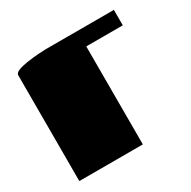

<svg xmlns="http://www.w3.org/2000/svg" viewBox="-119 -617 730 733"><g transform="rotate(-30 245.5 -250.0)"><path d="M310 0H30V-466Q30 -477 48 -483.5Q66 -490 91.5 -493.5Q117 -497 139.5 -498.5Q162 -500 170 -500H471V-432H310Z"/></g></svg>

Font: Gajraj One
Style: Regular
Weight: 400
Designer: Saurabh Sharma
Foundry: Saurabh Sharma
Version: Version 1.000